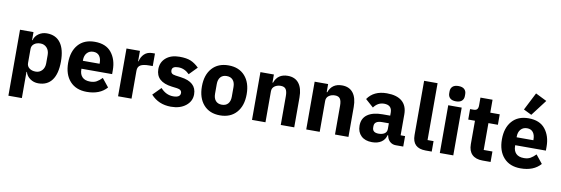

<svg xmlns="http://www.w3.org/2000/svg" viewBox="-66 -1347 6070 2078"><g transform="rotate(10 2968.5 -308.0)"><path d="M69 200V-525H217V-437H222Q233 -481 272.5 -509Q312 -537 363 -537Q462 -537 513.5 -467Q565 -397 565 -263Q565 -129 513.5 -58.5Q462 12 363 12Q312 12 272.5 -16.5Q233 -45 222 -88H217V200ZM314 -108Q356 -108 383.5 -138Q411 -168 411 -217V-308Q411 -357 383.5 -387Q356 -417 314 -417Q271 -417 244 -396Q217 -375 217 -340V-185Q217 -150 244 -129Q271 -108 314 -108Z M896 12Q777 12 710.5 -62Q644 -136 644 -263Q644 -389 708.5 -463Q773 -537 890 -537Q1013 -537 1073.5 -461Q1134 -385 1134 -269V-225H797V-217Q797 -164 826 -134Q855 -104 913 -104Q955 -104 983.5 -120Q1012 -136 1042 -167L1116 -75Q1040 12 896 12ZM797 -312H981V-321Q981 -370 958.5 -399Q936 -428 893 -428Q849 -428 823 -398.5Q797 -369 797 -320Z M1239 0V-525H1387V-411H1392Q1402 -460 1435.5 -492.5Q1469 -525 1526 -525H1552V-387H1515Q1448 -387 1417.5 -369Q1387 -351 1387 -307V0Z M1821 12Q1685 12 1600 -82L1687 -170Q1747 -103 1826 -103Q1904 -103 1904 -153Q1904 -190 1851 -197L1794 -204Q1617 -226 1617 -366Q1617 -442 1672.5 -489.5Q1728 -537 1821 -537Q1899 -537 1945 -517.5Q1991 -498 2035 -455L1950 -368Q1896 -422 1829 -422Q1759 -422 1759 -378Q1759 -356 1771 -344.5Q1783 -333 1814 -329L1873 -321Q2046 -298 2046 -163Q2046 -87 1983.5 -37.5Q1921 12 1821 12Z M2540.5 -62Q2475 12 2360 12Q2245 12 2179.5 -62Q2114 -136 2114 -263Q2114 -390 2179.5 -463.5Q2245 -537 2360 -537Q2475 -537 2540.5 -463.5Q2606 -390 2606 -263Q2606 -136 2540.5 -62ZM2452 -209V-316Q2452 -365 2428 -392.5Q2404 -420 2360 -420Q2316 -420 2292 -392.5Q2268 -365 2268 -316V-209Q2268 -160 2292 -132.5Q2316 -105 2360 -105Q2404 -105 2428 -132.5Q2452 -160 2452 -209Z M2711 0V-525H2859V-436H2865Q2900 -537 3011 -537Q3091 -537 3133 -483Q3175 -429 3175 -329V0H3027V-317Q3027 -369 3010.5 -393Q2994 -417 2954 -417Q2915 -417 2887 -397Q2859 -377 2859 -340V0Z M3307 0V-525H3455V-436H3461Q3496 -537 3607 -537Q3687 -537 3729 -483Q3771 -429 3771 -329V0H3623V-317Q3623 -369 3606.5 -393Q3590 -417 3550 -417Q3511 -417 3483 -397Q3455 -377 3455 -340V0Z M4031 12Q3954 12 3911 -29.5Q3868 -71 3868 -141Q3868 -222 3927 -263.5Q3986 -305 4093 -305H4176V-338Q4176 -421 4089 -421Q4021 -421 3976 -359L3888 -437Q3956 -537 4100 -537Q4210 -537 4267 -488Q4324 -439 4324 -345V-115H4373V0H4291Q4255 0 4229 -21.5Q4203 -43 4194 -79L4191 -92H4185Q4173 -42 4132.5 -15Q4092 12 4031 12ZM4086 -91Q4126 -91 4151 -108Q4176 -125 4176 -159V-221H4104Q4017 -221 4017 -162V-147Q4017 -91 4086 -91Z M4619 0Q4472 0 4472 -144V-740H4620V-115H4686V0Z M4763 -654V-676Q4763 -709 4784.5 -729Q4806 -749 4849 -749Q4892 -749 4913.5 -729Q4935 -709 4935 -676V-654Q4935 -621 4913.5 -601Q4892 -581 4849 -581Q4806 -581 4784.5 -601Q4763 -621 4763 -654ZM4775 0V-525H4923V0Z M5245 0Q5169 0 5129 -39Q5089 -78 5089 -153V-410H5015V-525H5052Q5081 -525 5092.5 -539Q5104 -553 5104 -581V-667H5237V-525H5341V-410H5237V-115H5333V0Z M5678 -579 5590 -622 5689 -816 5812 -755ZM5663 12Q5544 12 5477.5 -62Q5411 -136 5411 -263Q5411 -389 5475.5 -463Q5540 -537 5657 -537Q5780 -537 5840.5 -461Q5901 -385 5901 -269V-225H5564V-217Q5564 -164 5593 -134Q5622 -104 5680 -104Q5722 -104 5750.5 -120Q5779 -136 5809 -167L5883 -75Q5807 12 5663 12ZM5564 -312H5748V-321Q5748 -370 5725.5 -399Q5703 -428 5660 -428Q5616 -428 5590 -398.5Q5564 -369 5564 -320Z"/></g></svg>

Font: Anuphan
Style: Bold
Weight: 700
Designer: Mike Abbink, Paul van der Laan, Pieter van Rosmalen, Mint Tantisuwanna
Foundry: Bold Monday; Cadson Demak
Version: Version 3.002;hotconv 1.0.109;makeotfexe 2.5.65596